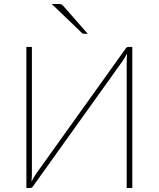

<svg xmlns="http://www.w3.org/2000/svg" viewBox="-20 -937 791 957"><path d="M111.5 0ZM606 -694.5Q611.5 -703 620 -703H639.5V0H611.5V-618.5Q611.5 -631 612 -643.8Q612.5 -656.5 613.5 -670Q607.5 -658.5 601.8 -649.5Q596 -640.5 590.5 -632L144.5 -8.5Q139.5 0 131 0H111.5V-703H139V-84.5Q139 -71.5 138.8 -58.8Q138.5 -46 137 -32Q142.5 -43.5 148.2 -52.8Q154 -62 160 -71ZM270.5 -917Q280.5 -917 285.5 -915.2Q290.5 -913.5 295 -908L417.5 -768.5H401Q397 -768.5 394 -769.2Q391 -770 388 -773L238 -917Z"/></svg>

Font: Lato Thin
Style: Regular
Weight: 200
Designer: Lukasz Dziedzic
Foundry: tyPoland Lukasz Dziedzic
Version: Version 2.007; 2014-02-27